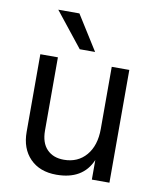

<svg xmlns="http://www.w3.org/2000/svg" viewBox="-82 -780 703 850"><g transform="rotate(10 270.0 -354.5)"><path d="M467 0H388V-88Q348 6 229 6Q154 6 110.5 -38.5Q67 -83 67 -158V-507H146V-178Q146 -123 174 -94Q202 -65 250 -65Q313 -65 350.5 -109Q388 -153 388 -228V-507H467ZM304 -559H235L111 -715H206Z"/></g></svg>

Font: Hind Vadodara
Style: Regular
Weight: 400
Designer: Hitesh Malaviya
Foundry: Indian Type Foundry
Version: Version 1.001;PS 1.0;hotconv 1.0.86;makeotf.lib2.5.63406; tt